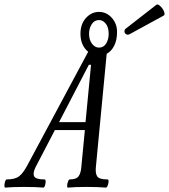

<svg xmlns="http://www.w3.org/2000/svg" viewBox="-86 -848 766 871"><path d="M-62 3Q-66 3 -66 -6Q-66 -15 -63 -24.5Q-60 -34 -56 -34Q-17 -34 1.5 -49Q20 -64 38 -98L314 -613Q279 -642 279 -695Q279 -739 304 -766.5Q329 -794 363 -794Q397 -794 421 -767.5Q445 -741 445 -703Q445 -666 432 -640.5Q419 -615 398 -604L349 -91Q346 -63 354.5 -48.5Q363 -34 402 -34Q407 -34 406.5 -24.5Q406 -15 402.5 -6Q399 3 394 3Q358 0 307 0Q255 0 222 3Q218 3 218.5 -6Q219 -15 222.5 -24.5Q226 -34 230 -34Q260 -34 270.5 -48.5Q281 -63 283 -91L299 -258H163L75 -89Q62 -62 69 -48Q76 -34 116 -34Q121 -34 121 -24.5Q121 -15 118 -6Q115 3 110 3Q76 0 24 0Q-29 0 -62 3ZM363 -632Q384 -632 395.5 -650.5Q407 -669 407 -695Q407 -724 394 -740.5Q381 -757 363 -757Q342 -757 330 -738Q318 -719 318 -695Q318 -667 331.5 -649.5Q345 -632 363 -632ZM317 -554 182 -294H302L327 -554ZM504 -694Q494 -688 486.5 -692.5Q479 -697 478.5 -705.5Q478 -714 487 -720L623 -826Q628 -830 636 -824.5Q644 -819 651 -809Q658 -799 660 -789.5Q662 -780 656 -777Z"/></svg>

Font: Junicode Two Beta Condensed
Style: Italic
Weight: 400
Width: 3
Italic angle: -9°
Version: Version 1.053; ttfautohint (v1.8.4)